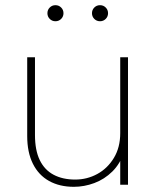

<svg xmlns="http://www.w3.org/2000/svg" viewBox="-20 -713 604 741"><path d="M474 -492V0H444V-124L459 -127Q444 -81 413.5 -51Q383 -21 344 -6.5Q305 8 265 8Q210 8 169.5 -14.5Q129 -37 107 -81Q85 -125 85 -188V-492H115V-192Q115 -133 133.5 -95Q152 -57 187 -38.5Q222 -20 270 -20Q316 -20 355.5 -41.5Q395 -63 419.5 -103.5Q444 -144 444 -199V-492ZM366 -631Q353 -631 344 -640Q335 -649 335 -662Q335 -675 344 -684Q353 -693 366 -693Q379 -693 388 -684Q397 -675 397 -662Q397 -649 388 -640Q379 -631 366 -631ZM194 -631Q181 -631 172 -640Q163 -649 163 -662Q163 -675 172 -684Q181 -693 194 -693Q207 -693 216 -684Q225 -675 225 -662Q225 -649 216 -640Q207 -631 194 -631Z"/></svg>

Font: Fustat ExtraLight
Style: Regular
Weight: 250
Designer: Mohamed Gaber, Khaled Hosny, Laura Garcia Mut
Foundry: Kief Type Foundry, Alif Type Foundry, Hard Type Foundry
Version: Version 1.007